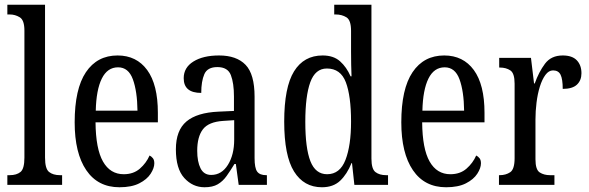

<svg xmlns="http://www.w3.org/2000/svg" viewBox="-20 -780 2485 810"><path d="M11 0V-41H21Q50 -41 66.5 -54.5Q83 -68 83 -115V-651Q83 -695 63.5 -707Q44 -719 21 -719H11V-760H170V-115Q170 -68 187 -54.5Q204 -41 233 -41H242V0Z M484 10Q393 10 344 -62Q295 -134 295 -264Q295 -405 342.5 -475.5Q390 -546 476 -546Q556 -546 601 -484.5Q646 -423 646 -304V-264H383Q384 -152 414.5 -98.5Q445 -45 502 -45Q543 -45 570 -68.5Q597 -92 611 -124Q619 -120 625 -112.5Q631 -105 631 -91Q631 -71 615.5 -47Q600 -23 567.5 -6.5Q535 10 484 10ZM560 -313Q559 -395 540.5 -445.5Q522 -496 478 -496Q433 -496 409.5 -448.5Q386 -401 384 -313Z M843 10Q793 10 757.5 -29Q722 -68 722 -150Q722 -230 766.5 -267.5Q811 -305 902 -309L967 -312V-373Q967 -429 954 -463Q941 -497 897 -497Q855 -497 842 -467Q829 -437 829 -388Q755 -388 755 -450Q755 -495 796 -520.5Q837 -546 904 -546Q978 -546 1016 -506.5Q1054 -467 1054 -372V-113Q1054 -71 1065 -56Q1076 -41 1103 -41H1106V0H987L975 -88H969Q952 -60 936 -37.5Q920 -15 898.5 -2.5Q877 10 843 10ZM871 -42Q915 -42 941.5 -84.5Q968 -127 968 -191V-273L922 -270Q860 -266 836 -234.5Q812 -203 812 -144Q812 -98 826 -70Q840 -42 871 -42Z M1338 10Q1262 10 1220.5 -56.5Q1179 -123 1179 -267Q1179 -412 1220.5 -479Q1262 -546 1341 -546Q1387 -546 1414.5 -521.5Q1442 -497 1459 -458H1463Q1462 -481 1461.5 -508Q1461 -535 1461 -563V-650Q1461 -695 1441.5 -707Q1422 -719 1396 -719H1390V-760H1547V-111Q1547 -67 1564 -54Q1581 -41 1609 -41H1617V0H1475L1465 -92H1463Q1444 -45 1415 -17.5Q1386 10 1338 10ZM1360 -45Q1414 -45 1437.5 -105.5Q1461 -166 1461 -267Q1461 -375 1439 -433Q1417 -491 1359 -491Q1310 -491 1289 -433Q1268 -375 1268 -266Q1268 -155 1289.5 -100Q1311 -45 1360 -45Z M1862 10Q1771 10 1722 -62Q1673 -134 1673 -264Q1673 -405 1720.5 -475.5Q1768 -546 1854 -546Q1934 -546 1979 -484.5Q2024 -423 2024 -304V-264H1761Q1762 -152 1792.5 -98.5Q1823 -45 1880 -45Q1921 -45 1948 -68.5Q1975 -92 1989 -124Q1997 -120 2003 -112.5Q2009 -105 2009 -91Q2009 -71 1993.5 -47Q1978 -23 1945.5 -6.5Q1913 10 1862 10ZM1938 -313Q1937 -395 1918.5 -445.5Q1900 -496 1856 -496Q1811 -496 1787.5 -448.5Q1764 -401 1762 -313Z M2085 0V-41H2088Q2114 -41 2132.5 -53.5Q2151 -66 2151 -113V-427Q2151 -471 2133 -483Q2115 -495 2089 -495H2086V-536H2220L2233 -428H2236Q2253 -476 2279 -511Q2305 -546 2354 -546Q2394 -546 2413.5 -525.5Q2433 -505 2433 -471Q2433 -441 2414 -423Q2395 -405 2354 -405Q2354 -446 2345 -464.5Q2336 -483 2313 -483Q2295 -483 2281 -464Q2267 -445 2257.5 -414.5Q2248 -384 2243.5 -347.5Q2239 -311 2239 -276V-108Q2239 -64 2257 -52.5Q2275 -41 2300 -41H2319V0Z"/></svg>

Font: Noto Serif Bengali ExtraCondensed
Style: Regular
Weight: 400
Width: 2
Designer: Juan Bruce, Universal Thirst, Indian Type Foundry and the Monotype Design Team.
Foundry: Monotype Imaging Inc.
Version: Version 2.003; ttfautohint (v1.8.4.7-5d5b)